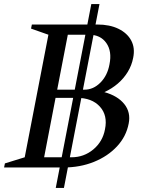

<svg xmlns="http://www.w3.org/2000/svg" viewBox="-52 -820 688 940"><path d="M-32 0 -28 -20 69 -50 185 -650 100 -680 104 -700H424Q485 -700 528 -679Q571 -658 590.5 -621.5Q610 -585 600 -537Q593 -500 573.5 -468Q554 -436 525 -411Q496 -386 459 -369Q524 -351 556.5 -310.5Q589 -270 578 -215Q566 -152 521 -103.5Q476 -55 408 -27.5Q340 0 258 0ZM164 -50H298Q359 -50 405 -88.5Q451 -127 462 -187Q476 -255 437 -298Q398 -341 324 -341H220ZM221 100 395 -800H435L261 100ZM228 -381H362Q405 -381 439.5 -415.5Q474 -450 484 -505Q497 -569 468.5 -609.5Q440 -650 384 -650H280Z"/></svg>

Font: Wittgenstein
Style: Italic
Weight: 400
Italic angle: -11°
Designer: Jörg Drees
Foundry: Jörg Drees
Version: Version 1.500